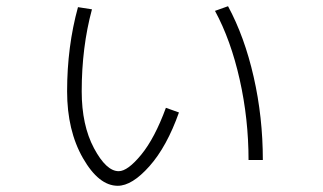

<svg xmlns="http://www.w3.org/2000/svg" viewBox="-20 -566 1040 618"><path d="M672 -531 714 -546Q767 -448 796.5 -318.5Q826 -189 826 -51H780Q780 -183 751.5 -310Q723 -437 672 -531ZM231 -543 276 -536Q243 -414 243 -272Q243 -163 282.5 -89Q322 -15 362 -15Q391 -15 434.5 -68Q478 -121 514 -219L556 -204Q517 -94 461 -31Q405 32 359 32Q298 32 247 -57Q196 -146 196 -272Q196 -416 231 -543Z"/></svg>

Font: Mplus 1p Light
Style: Regular
Weight: 300
Version: Version 1.061